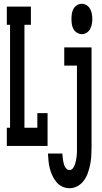

<svg xmlns="http://www.w3.org/2000/svg" viewBox="-20 -770 540 1013"><path d="M412 -590Q398 -590 386 -597.5Q374 -605 367.5 -617Q361 -629 359 -642.5Q357 -656 357 -670Q357 -684 359 -697.5Q361 -711 367.5 -723Q374 -735 386 -742.5Q398 -750 412 -750Q425 -750 437 -742.5Q449 -735 455.5 -723Q462 -711 464.5 -697.5Q467 -684 467 -670Q467 -656 464.5 -642.5Q462 -629 455.5 -617Q449 -605 437.5 -597.5Q426 -590 412 -590ZM16 0V-96H33V-639H16V-735H143V-639H109V-96H177V-173H231V0ZM347 223Q327 223 308.5 214.5Q290 206 277.5 190.5Q265 175 256.5 157Q248 139 243 119.5Q238 100 236 80Q234 60 233 40H309Q310 49 310.5 57.5Q311 66 312.5 74.5Q314 83 316 91.5Q318 100 321.5 107.5Q325 115 331.5 121Q338 127 347 127Q358 127 365 117.5Q372 108 375.5 97.5Q379 87 381 76Q383 65 384.5 54Q386 43 386 32Q386 21 386 10V-424H319V-520H463V10Q463 32 461.5 55Q460 78 455.5 99.5Q451 121 443.5 142.5Q436 164 422.5 182.5Q409 201 389 212Q369 223 347 223Z"/></svg>

Font: Iosevka Gothic
Style: Bold
Weight: 700
Monospace: yes
Designer: Belleve Invis
Foundry: Belleve Invis
Version: Version 15.5.1; ttfautohint (v1.8.4)